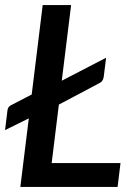

<svg xmlns="http://www.w3.org/2000/svg" viewBox="-20 -740 537 760"><path d="M457 -94.5 445.5 0H60.5L94 -271.5L0 -225L9.5 -302.5Q11 -318.5 25.5 -324.5L105.5 -366L149 -720H261.5L224.5 -420.5L400 -511.5L390.5 -435.5Q388 -417.5 373.5 -411L213 -326L184.5 -94.5Z"/></svg>

Font: Lato SemiBold
Style: Italic
Weight: 600
Italic angle: -7°
Designer: Lukasz Dziedzic with Adam Twardoch and Botio Nikoltchev
Foundry: tyPoland Lukasz Dziedzic
Version: Version 2.015; 2015-08-06; http://www.latofonts.com/